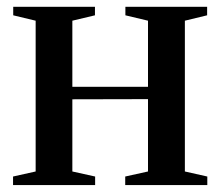

<svg xmlns="http://www.w3.org/2000/svg" viewBox="-20 -532 634 552"><path d="M17.5 0V-24.5L82.5 -39V-472.5L18 -488V-512.5H253V-488L188 -472.5V-282.5H405.5V-472.5L340.5 -488V-512.5H575.5V-488L511.5 -472.5V-39L576 -24.5V0H340V-24.5L405.5 -39V-247L188 -246.5V-39L253.5 -24.5V0Z"/></svg>

Font: Merriweather 120pt Medium
Style: Regular
Weight: 500
Version: Version 2.100